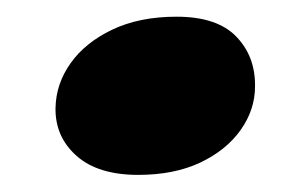

<svg xmlns="http://www.w3.org/2000/svg" viewBox="-20 -378 364 230"><path d="M145.5 -168.5Q97.5 -168.5 71.8 -191.2Q46 -214 46.5 -248.5Q47 -277.5 64.5 -302.2Q82 -327 114.5 -342.5Q147 -358 191.5 -358Q240 -358 263 -334.2Q286 -310.5 285.5 -274.5Q285.5 -246.5 268.2 -222.2Q251 -198 219.8 -183.2Q188.5 -168.5 145.5 -168.5Z"/></svg>

Font: Fraunces ExtraBold
Style: Italic
Weight: 800
Italic angle: -16°
Version: Version 1.000;[b76b70a41]